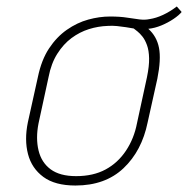

<svg xmlns="http://www.w3.org/2000/svg" viewBox="-20 -563 581 593"><path d="M541 -526 526 -543Q505 -527 483.5 -517Q462 -507 442 -504Q428 -501 411 -503Q394 -505 372.5 -508.5Q351 -512 320 -512Q287 -512 252.5 -502.5Q218 -493 186.5 -471Q155 -449 131.5 -413.5Q108 -378 97 -325L66 -185Q55 -131 66.5 -87Q78 -43 114 -16.5Q150 10 213 10Q305 10 361.5 -43.5Q418 -97 436 -185L466 -320Q478 -380 471 -415.5Q464 -451 438 -474Q458 -476 478.5 -484.5Q499 -493 516 -504.5Q533 -516 541 -526ZM434 -325 403 -182Q394 -135 369 -97.5Q344 -60 306 -39.5Q268 -19 215 -19Q165 -19 136.5 -40Q108 -61 99 -98.5Q90 -136 99 -182L130 -325Q138 -367 157 -397Q176 -427 201 -445.5Q226 -464 254.5 -473Q283 -482 313 -483Q327 -484 341.5 -482.5Q356 -481 369 -479Q382 -477 393 -475Q397 -472 404.5 -466Q412 -460 420 -450Q428 -440 434 -423.5Q440 -407 440.5 -383Q441 -359 434 -325Z"/></svg>

Font: Advent Pro ExtraLight
Style: Italic
Weight: 250
Italic angle: -12°
Version: Version 3.000